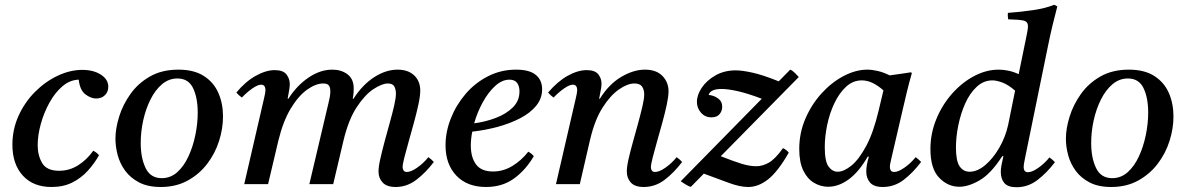

<svg xmlns="http://www.w3.org/2000/svg" viewBox="-20 -772 4980 805"><path d="M196 12Q119 12 75.5 -36Q32 -84 32 -165Q32 -230 58 -287Q84 -344 127 -387Q170 -430 222 -454.5Q274 -479 325 -479Q372 -479 403 -459Q434 -439 434 -408Q434 -387 420 -373Q406 -359 383 -359Q361 -359 338 -376.5Q315 -394 310 -438Q273 -437 241.5 -410Q210 -383 187 -341Q164 -299 151 -252Q138 -205 138 -163Q138 -120 157 -88Q176 -56 228 -56Q271 -56 307.5 -79Q344 -102 371 -140Q387 -132 395 -121Q376 -87 348.5 -56.5Q321 -26 283.5 -7Q246 12 196 12Z M915 -284Q915 -233 898.5 -181Q882 -129 849 -85.5Q816 -42 767 -15Q718 12 654 12Q600 12 563.5 -7Q527 -26 505 -56Q483 -86 473.5 -121.5Q464 -157 464 -190Q464 -233 479.5 -283Q495 -333 527 -378Q559 -423 609 -451.5Q659 -480 728 -480Q793 -480 834.5 -453.5Q876 -427 895.5 -382.5Q915 -338 915 -284ZM809 -300Q809 -362 789.5 -402.5Q770 -443 724 -443Q688 -443 659.5 -419Q631 -395 611 -355Q591 -315 580.5 -267.5Q570 -220 570 -172Q570 -110 590.5 -67.5Q611 -25 658 -25Q695 -25 723 -50Q751 -75 770 -116Q789 -157 799 -205.5Q809 -254 809 -300Z M1639 12Q1602 12 1584.5 -6.5Q1567 -25 1567 -53Q1567 -73 1574.5 -106Q1582 -139 1592.5 -178.5Q1603 -218 1614 -257Q1625 -296 1632.5 -328.5Q1640 -361 1640 -380Q1640 -396 1633.5 -409Q1627 -422 1606 -422Q1582 -422 1546 -398.5Q1510 -375 1475.5 -322.5Q1441 -270 1420 -182L1377 0H1277L1357 -339Q1361 -355 1363 -367Q1365 -379 1365 -389Q1365 -405 1359 -413.5Q1353 -422 1335 -422Q1304 -422 1267.5 -396Q1231 -370 1199 -317Q1167 -264 1147 -182L1104 0H1004L1086 -355Q1093 -384 1093 -393Q1093 -417 1075 -417Q1061 -417 1038.5 -401.5Q1016 -386 994 -363Q987 -368 981.5 -373Q976 -378 971 -384Q1009 -430 1052 -454Q1095 -478 1132 -478Q1167 -478 1181 -460Q1195 -442 1195 -419Q1195 -411 1192.5 -394.5Q1190 -378 1186 -358H1189Q1225 -414 1274 -447Q1323 -480 1373 -480Q1411 -480 1437 -460.5Q1463 -441 1463 -401Q1463 -394 1462.5 -385Q1462 -376 1459 -358H1462Q1500 -417 1549 -448.5Q1598 -480 1647 -480Q1691 -480 1716.5 -456Q1742 -432 1742 -392Q1742 -370 1734.5 -335Q1727 -300 1716 -259.5Q1705 -219 1694 -180.5Q1683 -142 1675.5 -112.5Q1668 -83 1668 -71Q1668 -64 1672 -57.5Q1676 -51 1686 -51Q1703 -51 1729 -69Q1755 -87 1776 -113Q1789 -104 1799 -93Q1765 -48 1725.5 -18Q1686 12 1639 12Z M2253 -398Q2253 -359 2228 -328.5Q2203 -298 2160.5 -276Q2118 -254 2066 -240Q2014 -226 1960 -220Q1954 -189 1954 -162Q1954 -112 1976 -82.5Q1998 -53 2047 -53Q2090 -53 2128 -76Q2166 -99 2195 -136Q2211 -127 2218 -117Q2184 -59 2135 -23.5Q2086 12 2018 12Q1939 12 1893.5 -35.5Q1848 -83 1848 -163Q1848 -219 1870 -275Q1892 -331 1931.5 -377.5Q1971 -424 2025.5 -452Q2080 -480 2144 -480Q2200 -480 2226.5 -458Q2253 -436 2253 -398ZM1968 -255Q2015 -261 2058.5 -277.5Q2102 -294 2130 -321.5Q2158 -349 2158 -389Q2158 -411 2148 -424.5Q2138 -438 2116 -438Q2085 -438 2056 -411.5Q2027 -385 2004 -343Q1981 -301 1968 -255Z M2453 -182 2411 0H2311L2393 -355Q2400 -384 2400 -393Q2400 -417 2382 -417Q2368 -417 2345.5 -401.5Q2323 -386 2301 -363Q2294 -368 2288.5 -373Q2283 -378 2278 -384Q2318 -431 2360.5 -454.5Q2403 -478 2440 -478Q2474 -478 2488 -461Q2502 -444 2502 -421Q2502 -409 2498.5 -392.5Q2495 -376 2492 -358H2495Q2533 -419 2584.5 -449.5Q2636 -480 2684 -480Q2732 -480 2757.5 -453.5Q2783 -427 2783 -389Q2783 -368 2775.5 -333Q2768 -298 2757 -258Q2746 -218 2735 -179.5Q2724 -141 2716.5 -111.5Q2709 -82 2709 -70Q2709 -63 2713 -57Q2717 -51 2727 -51Q2744 -51 2770 -69Q2796 -87 2817 -113Q2830 -104 2840 -93Q2806 -48 2766.5 -18Q2727 12 2679 12Q2642 12 2625 -6.5Q2608 -25 2608 -53Q2608 -73 2615.5 -106Q2623 -139 2634 -178Q2645 -217 2655.5 -255.5Q2666 -294 2673.5 -326Q2681 -358 2681 -376Q2681 -396 2672 -409Q2663 -422 2640 -422Q2611 -422 2575 -397Q2539 -372 2506.5 -321Q2474 -270 2455 -190Z M2834 -12 3174 -358Q3113 -381 3072 -390Q3031 -399 3005 -399Q2959 -399 2951 -374Q2973 -372 2990.5 -359.5Q3008 -347 3008 -324Q3008 -307 2997 -293.5Q2986 -280 2963 -280Q2936 -280 2919 -299.5Q2902 -319 2902 -345Q2902 -374 2922.5 -404.5Q2943 -435 2980 -456Q3017 -477 3065 -477Q3091 -477 3134.5 -467.5Q3178 -458 3245 -431L3293 -480Q3302 -477 3313.5 -465.5Q3325 -454 3329 -449L3002 -117Q3055 -96 3089 -85.5Q3123 -75 3151 -75Q3177 -75 3203.5 -90Q3230 -105 3263 -151Q3279 -143 3287 -132Q3242 -53 3201 -20.5Q3160 12 3117 12Q3083 12 3036.5 -5Q2990 -22 2931 -44L2877 11Q2870 11 2854 1Q2838 -9 2834 -12Z M3452 11Q3421 11 3393 -5.5Q3365 -22 3348 -57Q3331 -92 3331 -147Q3331 -215 3357 -275Q3383 -335 3425 -381Q3467 -427 3517.5 -453.5Q3568 -480 3617 -480Q3636 -480 3660 -474.5Q3684 -469 3710 -456Q3731 -459 3753.5 -462Q3776 -465 3800 -469L3803 -465Q3791 -423 3782 -385.5Q3773 -348 3764 -309L3718 -111Q3717 -104 3714 -93Q3711 -82 3711 -72Q3711 -63 3715 -57Q3719 -51 3729 -51Q3746 -51 3772 -69Q3798 -87 3819 -113Q3832 -104 3842 -93Q3808 -48 3769 -18Q3730 12 3681 12Q3644 12 3628 -6.5Q3612 -25 3612 -53Q3612 -80 3623 -115H3618Q3581 -51 3538.5 -20Q3496 11 3452 11ZM3684 -393Q3663 -412 3640 -423.5Q3617 -435 3593 -435Q3556 -435 3527 -408Q3498 -381 3478 -338.5Q3458 -296 3448 -247.5Q3438 -199 3438 -155Q3438 -95 3454 -73.5Q3470 -52 3492 -52Q3518 -52 3549.5 -77.5Q3581 -103 3611.5 -159.5Q3642 -216 3664 -309Z M4187 -117H4182Q4135 -44 4088 -16.5Q4041 11 4002 11Q3954 11 3917.5 -27Q3881 -65 3881 -147Q3881 -212 3905.5 -272Q3930 -332 3971.5 -379Q4013 -426 4064 -453Q4115 -480 4167 -480Q4187 -480 4208.5 -475.5Q4230 -471 4251 -461L4283 -617Q4286 -631 4288 -643Q4290 -655 4290 -662Q4290 -681 4272.5 -685.5Q4255 -690 4207 -691Q4206 -698 4205.5 -704.5Q4205 -711 4206 -718Q4260 -722 4311.5 -729.5Q4363 -737 4400 -752L4413 -745Q4403 -708 4392.5 -664Q4382 -620 4371 -565L4278 -111Q4277 -104 4274.5 -92.5Q4272 -81 4272 -72Q4272 -50 4290 -50Q4307 -50 4333 -68Q4359 -86 4380 -112Q4393 -103 4403 -92Q4369 -47 4329.5 -17Q4290 13 4242 13Q4206 13 4191 -4.5Q4176 -22 4176 -51Q4176 -65 4179 -80Q4182 -95 4187 -117ZM4207 -249 4236 -392Q4207 -417 4182.5 -426Q4158 -435 4141 -435Q4104 -435 4075 -408Q4046 -381 4027 -338.5Q4008 -296 3998 -247Q3988 -198 3988 -154Q3988 -97 4003.5 -74.5Q4019 -52 4045 -52Q4078 -52 4111 -80Q4144 -108 4170 -153Q4196 -198 4207 -249Z M4900 -284Q4900 -233 4883.5 -181Q4867 -129 4834 -85.5Q4801 -42 4752 -15Q4703 12 4639 12Q4585 12 4548.5 -7Q4512 -26 4490 -56Q4468 -86 4458.5 -121.5Q4449 -157 4449 -190Q4449 -233 4464.5 -283Q4480 -333 4512 -378Q4544 -423 4594 -451.5Q4644 -480 4713 -480Q4778 -480 4819.5 -453.5Q4861 -427 4880.5 -382.5Q4900 -338 4900 -284ZM4794 -300Q4794 -362 4774.5 -402.5Q4755 -443 4709 -443Q4673 -443 4644.5 -419Q4616 -395 4596 -355Q4576 -315 4565.5 -267.5Q4555 -220 4555 -172Q4555 -110 4575.5 -67.5Q4596 -25 4643 -25Q4680 -25 4708 -50Q4736 -75 4755 -116Q4774 -157 4784 -205.5Q4794 -254 4794 -300Z"/></svg>

Font: Tiro Telugu
Style: Italic
Weight: 400
Italic angle: -11°
Designer: Telugu: John Hudson & Fiona Ross, assisted by Kaja Sojewska. Latin: John Hudson with Paul Hanslow, assisted by Kaja Soje
Foundry: Tiro Typeworks Ltd.
Version: Version 1.52